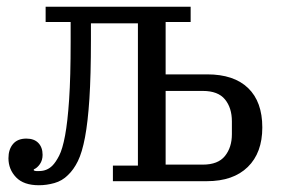

<svg xmlns="http://www.w3.org/2000/svg" viewBox="-20 -536 836 568"><path d="M95 12Q50 12 27.5 -11.5Q5 -35 5 -68Q5 -94 18.5 -110Q32 -126 58 -126Q81 -126 93.5 -113Q106 -100 106 -78Q106 -62 98 -50.5Q90 -39 80 -35V-32Q83 -30 87.5 -30Q92 -30 96 -30Q119 -30 135 -46Q145 -56 155 -75.5Q165 -95 172.5 -135Q180 -175 184.5 -241.5Q189 -308 189 -412V-471H115V-516H544V-471H470V-316H593Q672 -316 714 -275.5Q756 -235 756 -159Q756 -84 713 -42Q670 0 592 0H314V-46H388V-467H249V-417Q249 -313 244.5 -244Q240 -175 231.5 -130Q223 -85 210.5 -59.5Q198 -34 181 -18Q164 -1 141 5.5Q118 12 95 12ZM580 -49Q625 -49 645.5 -74.5Q666 -100 666 -139V-177Q666 -217 645.5 -242Q625 -267 580 -267H470V-49Z"/></svg>

Font: IBM Plex Serif
Style: Regular
Weight: 400
Designer: Mike Abbink, Paul van der Laan, Pieter van Rosmalen
Foundry: Bold Monday
Version: Version 3.001